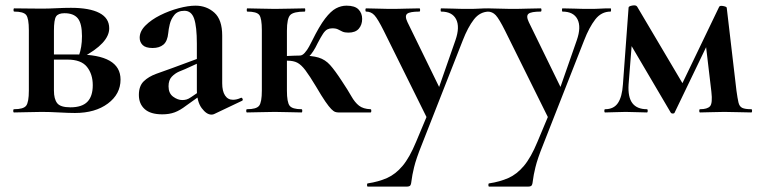

<svg xmlns="http://www.w3.org/2000/svg" viewBox="-20 -417 2819 712"><path d="M135 -385Q159 -385 188.5 -386.5Q218 -388 243 -388Q312 -388 348.5 -369Q385 -350 385 -312Q385 -257 285 -204L273 -212Q278 -226 281 -243.5Q284 -261 284 -283Q284 -330 268.5 -349Q253 -368 219 -368Q196 -368 188 -356Q180 -344 180 -303V-81Q180 -50 192 -34.5Q204 -19 241 -19Q284 -19 304 -39.5Q324 -60 324 -101Q324 -142 302.5 -169Q281 -196 230 -196H139L138 -215H265Q427 -215 427 -122Q427 -68 380 -33Q333 2 258 2Q236 2 199.5 0Q163 -2 135 -2Q107 -2 80.5 -1Q54 0 32 0Q29 0 29 -6Q29 -12 32 -12Q67 -12 77 -25Q87 -38 87 -81V-305Q87 -349 77 -361.5Q67 -374 33 -374Q30 -374 30 -380Q30 -386 33 -386Q54 -386 80.5 -385.5Q107 -385 135 -385Z M774 6Q770 8 764 8Q746 8 728 -16Q710 -40 710 -85V-255Q710 -318 700 -347.5Q690 -377 664 -377Q639 -377 626.5 -361.5Q614 -346 609.5 -327Q605 -308 604 -295Q601 -264 586 -251.5Q571 -239 546 -239Q520 -239 509 -250Q498 -261 498 -277Q498 -301 519.5 -322.5Q541 -344 574 -360.5Q607 -377 642.5 -386.5Q678 -396 705 -396Q746 -396 775 -370Q804 -344 804 -285V-108Q804 -79 814.5 -63Q825 -47 844 -47Q858 -47 873 -54Q877 -56 879.5 -50.5Q882 -45 877 -43ZM582 7Q538 7 516.5 -12.5Q495 -32 495 -65Q495 -98 513 -115.5Q531 -133 560 -143.5Q589 -154 620 -165L720 -202L724 -187L667 -161Q659 -158 644 -151.5Q629 -145 617 -132.5Q605 -120 605 -97Q605 -71 622 -58.5Q639 -46 656 -46Q664 -46 671.5 -48Q679 -50 689 -57L739 -91L740 -75L670 -25Q648 -8 628 -0.5Q608 7 582 7Z M896 0Q893 0 893 -6Q893 -12 896 -12Q931 -12 941 -25Q951 -38 951 -81V-305Q951 -349 941.5 -361.5Q932 -374 897 -374Q895 -374 895 -380Q895 -386 897 -386Q918 -386 944.5 -385Q971 -384 999 -384Q1030 -384 1059 -385Q1088 -386 1110 -386Q1112 -386 1112 -380Q1112 -374 1110 -374Q1069 -374 1056.5 -361.5Q1044 -349 1044 -303V-81Q1044 -38 1054 -25Q1064 -12 1098 -12Q1101 -12 1101 -6Q1101 0 1098 0Q1077 0 1051.5 -1Q1026 -2 999 -2Q971 -2 944.5 -1Q918 0 896 0ZM1235 0Q1229 0 1223 -2Q1217 -4 1208.5 -12.5Q1200 -21 1186.5 -40.5Q1173 -60 1152 -96Q1128 -136 1112.5 -156.5Q1097 -177 1082.5 -184.5Q1068 -192 1046 -192Q1029 -192 1008 -189L1007 -207Q1018 -208 1036 -209Q1054 -210 1071 -210.5Q1088 -211 1092 -211Q1137 -211 1161.5 -203.5Q1186 -196 1204 -176Q1222 -156 1248 -116Q1270 -83 1283 -60Q1296 -37 1311.5 -25Q1327 -13 1354 -12Q1357 -12 1357 -6Q1357 0 1354 0ZM1092 -191V-211Q1101 -211 1110 -221Q1119 -231 1126 -244Q1133 -257 1137 -265Q1164 -320 1185.5 -348Q1207 -376 1226 -386Q1245 -396 1265 -396Q1296 -396 1309.5 -382Q1323 -368 1323 -347Q1323 -325 1310.5 -310.5Q1298 -296 1272 -296Q1258 -296 1249.5 -300Q1241 -304 1233.5 -308Q1226 -312 1212 -312Q1202 -312 1194 -308Q1186 -304 1178 -292Q1170 -280 1158 -257Q1142 -223 1125.5 -207Q1109 -191 1092 -191Z M1523 109 1575 -15 1573 40 1403 -303Q1381 -347 1368.5 -360.5Q1356 -374 1338 -374Q1335 -374 1335 -380Q1335 -386 1338 -386Q1358 -386 1380.5 -385Q1403 -384 1423 -384Q1459 -384 1486 -385Q1513 -386 1535 -386Q1538 -386 1538 -380Q1538 -374 1535 -374Q1500 -374 1490 -366Q1480 -358 1491 -335L1618 -75L1581 -16L1669 -268Q1686 -317 1671.5 -345.5Q1657 -374 1616 -374Q1614 -374 1614 -380Q1614 -386 1616 -386Q1640 -386 1661.5 -385Q1683 -384 1717 -384Q1741 -384 1756.5 -385Q1772 -386 1794 -386Q1796 -386 1796 -380Q1796 -374 1794 -374Q1760 -374 1737.5 -345Q1715 -316 1696 -267L1544 120Q1523 172 1515.5 203.5Q1508 235 1506.5 250Q1505 265 1502 270Q1499 275 1488 275H1344Q1341 275 1341 269Q1341 263 1344 263Q1384 257 1415.5 243Q1447 229 1473 198Q1499 167 1523 109Z M1973 109 2025 -15 2023 40 1853 -303Q1831 -347 1818.5 -360.5Q1806 -374 1788 -374Q1785 -374 1785 -380Q1785 -386 1788 -386Q1808 -386 1830.5 -385Q1853 -384 1873 -384Q1909 -384 1936 -385Q1963 -386 1985 -386Q1988 -386 1988 -380Q1988 -374 1985 -374Q1950 -374 1940 -366Q1930 -358 1941 -335L2068 -75L2031 -16L2119 -268Q2136 -317 2121.5 -345.5Q2107 -374 2066 -374Q2064 -374 2064 -380Q2064 -386 2066 -386Q2090 -386 2111.5 -385Q2133 -384 2167 -384Q2191 -384 2206.5 -385Q2222 -386 2244 -386Q2246 -386 2246 -380Q2246 -374 2244 -374Q2210 -374 2187.5 -345Q2165 -316 2146 -267L1994 120Q1973 172 1965.5 203.5Q1958 235 1956.5 250Q1955 265 1952 270Q1949 275 1938 275H1794Q1791 275 1791 269Q1791 263 1794 263Q1834 257 1865.5 243Q1897 229 1923 198Q1949 167 1973 109Z M2766 -12Q2769 -12 2769 -6Q2769 0 2766 0Q2745 0 2718.5 -1Q2692 -2 2666 -2Q2639 -2 2617 -1Q2595 0 2576 0Q2573 0 2573 -6Q2573 -12 2576 -12Q2603 -12 2613 -23Q2623 -34 2618 -77L2596 -263L2637 -322L2482 0Q2481 4 2475 4Q2469 4 2467 0L2314 -260L2329 -331L2311 -104Q2308 -57 2325 -34.5Q2342 -12 2379 -12Q2382 -12 2382 -6Q2382 0 2379 0Q2363 0 2341 -1Q2319 -2 2300 -2Q2280 -2 2260.5 -1Q2241 0 2224 0Q2221 0 2221 -6Q2221 -12 2224 -12Q2256 -12 2271.5 -35Q2287 -58 2290 -104L2311 -389Q2311 -394 2325 -396.5Q2339 -399 2343 -392L2517 -98L2495 -76L2647 -392Q2650 -397 2662.5 -394.5Q2675 -392 2675 -388L2711 -81Q2715 -52 2718.5 -37Q2722 -22 2732.5 -17Q2743 -12 2766 -12Z"/></svg>

Font: Cormorant Garamond Light
Style: Regular
Weight: 300
Designer: Christian Thalmann (Catharsis Fonts)
Foundry: Catharsis Fonts
Version: Version 4.001